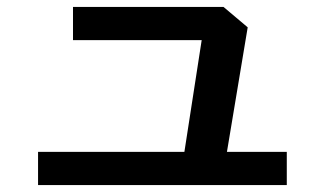

<svg xmlns="http://www.w3.org/2000/svg" viewBox="-20 -521 934 555"><path d="M90 -82H513L563 -405H191V-501H626L696 -442L636 -82H809V14H90Z"/></svg>

Font: 카카오 큰글씨 ExtraBold
Style: Regular
Weight: 800
Designer: Park Young-rak; Lee Sang-min; Kim Jung-jin; Min Bon; Park Min-gyu;
Foundry: Kakao Corporation
Version: Version 2.003